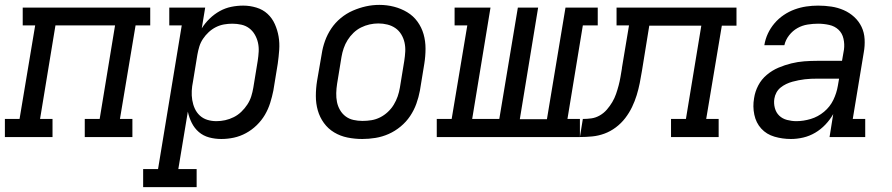

<svg xmlns="http://www.w3.org/2000/svg" viewBox="-30 -561 3650 786"><path d="M-10 0V-74H50L114 -457H63V-530H585V-457H525L461 -74H512V0H317V-74H378L441 -457H197L134 -74H185V0Z M556 205V131H617L714 -457H663V-530H810L796 -445Q809 -466 828 -484.5Q847 -503 869.5 -515.5Q892 -528 916.5 -533Q941 -538 965 -538Q965 -538 965 -538Q965 -538 966 -538Q993 -538 1019.5 -530Q1046 -522 1065 -504.5Q1084 -487 1095 -462.5Q1106 -438 1110.5 -411.5Q1115 -385 1113 -356.5Q1111 -328 1107 -300L1089 -190Q1084 -165 1076 -139.5Q1068 -114 1054.5 -91Q1041 -68 1021 -48.5Q1001 -29 977 -16Q953 -3 927.5 2.5Q902 8 876 8Q850 8 826 1.5Q802 -5 784 -20.5Q766 -36 755 -58Q744 -80 739 -104L700 131H775V205ZM856 -65Q874 -65 892 -69Q910 -73 927 -81.5Q944 -90 958 -103.5Q972 -117 982.5 -133Q993 -149 998.5 -166.5Q1004 -184 1007 -202L1025 -312Q1028 -331 1029 -350Q1030 -369 1026 -386.5Q1022 -404 1013 -419.5Q1004 -435 990 -445.5Q976 -456 958 -460Q940 -464 921 -464Q904 -464 887 -461Q870 -458 854 -450Q838 -442 824.5 -429.5Q811 -417 801 -402Q791 -387 786 -370.5Q781 -354 778 -337L760 -227Q756 -208 755 -189Q754 -170 757 -151.5Q760 -133 767.5 -116.5Q775 -100 788 -88Q801 -76 818.5 -70.5Q836 -65 856 -65Z M1453 8Q1422 8 1392.5 2Q1363 -4 1338 -19Q1313 -34 1296 -57.5Q1279 -81 1271 -109Q1263 -137 1263 -168Q1263 -199 1268 -230L1287 -340Q1291 -367 1300.5 -393.5Q1310 -420 1326 -444Q1342 -468 1365 -487Q1388 -506 1414.5 -517.5Q1441 -529 1468 -535Q1495 -541 1523 -541Q1554 -541 1583 -533.5Q1612 -526 1637 -511Q1662 -496 1679 -472.5Q1696 -449 1704 -421Q1712 -393 1712 -362Q1712 -331 1707 -300L1689 -190Q1684 -163 1674.5 -136.5Q1665 -110 1649 -86Q1633 -62 1610 -43Q1587 -24 1561 -12.5Q1535 -1 1507.5 3.5Q1480 8 1453 8ZM1454 -66Q1473 -66 1491 -69Q1509 -72 1526 -80.5Q1543 -89 1557.5 -102.5Q1572 -116 1582 -132.5Q1592 -149 1598 -166.5Q1604 -184 1607 -202L1625 -312Q1628 -331 1629 -350Q1630 -369 1626 -387Q1622 -405 1612.5 -420.5Q1603 -436 1588.5 -446Q1574 -456 1556 -460.5Q1538 -465 1519 -465Q1501 -465 1483 -461Q1465 -457 1448 -448.5Q1431 -440 1417 -426.5Q1403 -413 1393 -397Q1383 -381 1377 -363.5Q1371 -346 1368 -328L1350 -218Q1347 -199 1346.5 -180Q1346 -161 1349.5 -143.5Q1353 -126 1362 -110.5Q1371 -95 1385 -84.5Q1399 -74 1417 -70Q1435 -66 1454 -66Z M1758 0V-74H1819L1883 -457H1831V-530H1978L1903 -74H2014L2090 -530H2173L2098 -73H2209L2285 -530H2417V-457H2356L2293 -74H2344V0Z M2344 0 2356 -74Q2374 -74 2391.5 -76.5Q2409 -79 2425.5 -88.5Q2442 -98 2454.5 -112.5Q2467 -127 2476.5 -143Q2486 -159 2492 -176.5Q2498 -194 2502.5 -211Q2507 -228 2510 -245.5Q2513 -263 2516 -281V-283Q2516 -283 2516 -283Q2516 -283 2516 -283L2545 -457H2494V-530H2985V-456H2925L2861 -74H2912V0H2717V-74H2778L2841 -456H2628L2598 -271Q2594 -246 2589 -221Q2584 -196 2576.5 -171.5Q2569 -147 2557.5 -123Q2546 -99 2529.5 -77.5Q2513 -56 2491 -39.5Q2469 -23 2444.5 -14Q2420 -5 2394.5 -2.5Q2369 0 2344 0Z M3208 8Q3173 8 3140.5 -1.5Q3108 -11 3086.5 -34.5Q3065 -58 3058 -91.5Q3051 -125 3057 -159Q3061 -186 3074 -211Q3087 -236 3109 -254.5Q3131 -273 3157 -284Q3183 -295 3209.5 -301.5Q3236 -308 3262.5 -310Q3289 -312 3316 -312H3417L3425 -358Q3428 -380 3423 -402.5Q3418 -425 3402.5 -439.5Q3387 -454 3364.5 -459Q3342 -464 3319 -464Q3298 -464 3276 -460.5Q3254 -457 3234.5 -446Q3215 -435 3200.5 -416.5Q3186 -398 3181 -376H3099Q3103 -401 3113.5 -423.5Q3124 -446 3140.5 -465.5Q3157 -485 3178.5 -499.5Q3200 -514 3223.5 -522.5Q3247 -531 3271 -534.5Q3295 -538 3319 -538Q3347 -538 3373.5 -534Q3400 -530 3424 -519.5Q3448 -509 3467 -491.5Q3486 -474 3497 -451Q3508 -428 3509.5 -400.5Q3511 -373 3506 -346L3461 -74H3512V0H3366L3381 -94Q3368 -71 3349 -51Q3330 -31 3307 -17.5Q3284 -4 3258.5 2Q3233 8 3208 8ZM3230 -65Q3259 -65 3289 -74Q3319 -83 3343.5 -103.5Q3368 -124 3381.5 -152Q3395 -180 3400 -210L3405 -239H3316Q3303 -239 3290.5 -238.5Q3278 -238 3265 -236.5Q3252 -235 3239.5 -232.5Q3227 -230 3214 -226.5Q3201 -223 3188.5 -217Q3176 -211 3165.5 -202.5Q3155 -194 3148.5 -182Q3142 -170 3140 -157Q3137 -138 3142 -119Q3147 -100 3160 -87.5Q3173 -75 3192 -70Q3211 -65 3230 -65Z"/></svg>

Font: Iosevka Curly Slab ExObl
Style: Regular
Weight: 400
Width: 7
Italic angle: -9°
Monospace: yes
Designer: Belleve Invis
Foundry: Belleve Invis
Version: Version 11.1.0; ttfautohint (v1.8.3)